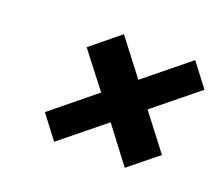

<svg xmlns="http://www.w3.org/2000/svg" viewBox="-81 -557 750 653"><g transform="rotate(20 294.0 -231.0)"><path d="M524 -444 588 -360 429 -231 528 -102 424 -18 326 -147 168 -19 104 -103 261 -231 162 -359 266 -444 365 -315Z"/></g></svg>

Font: Miedinger
Style: Bold-Italic
Weight: 700
Italic angle: -13°
Version: Version 001.000